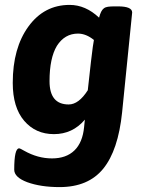

<svg xmlns="http://www.w3.org/2000/svg" viewBox="-20 -551 593 783"><path d="M223 212Q146 212 91 192Q38 172 38 141Q38 54 58 54Q62 54 79 64Q134 95 192 95Q250 95 283.5 62.5Q317 30 323 -33L326 -63Q276 -4 200 -4Q125 -4 78.5 -58.5Q32 -113 32 -213Q32 -355 96 -443Q160 -531 264 -531Q329 -531 384 -479Q388 -494 392.5 -503Q397 -512 403.5 -517Q410 -522 420.5 -523.5Q431 -525 449 -525H461Q519 -525 519 -500L478 -93Q462 62 401 137Q340 212 223 212ZM260 -125Q301 -125 338 -183L351 -300Q360 -376 363 -388Q331 -414 298 -414Q244 -414 212 -364Q182 -314 182 -220Q182 -125 260 -125Z"/></svg>

Font: AsCom
Style: Bold Italic
Weight: 700
Italic angle: -48°
Designer: AsCom
Foundry: AsCom
Version: Version 1.001